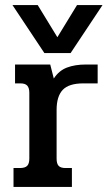

<svg xmlns="http://www.w3.org/2000/svg" viewBox="-20 -733 426 753"><path d="M29 -713H128L205 -587L282 -713H382L257 -525H154ZM33 -74H58Q78 -74 86.5 -82.5Q95 -91 95 -111V-369Q95 -388 87 -397Q79 -406 60 -406H39V-480H177L191 -425Q211 -456 242.5 -468Q274 -480 317 -480H363V-406H307Q250 -406 226 -380.5Q202 -355 202 -302V-111Q202 -91 210 -82.5Q218 -74 237 -74H262V0H33Z"/></svg>

Font: Pridi
Style: Regular
Weight: 400
Designer: Katatrad Team
Foundry: CadsonDemak
Version: Version 1.001